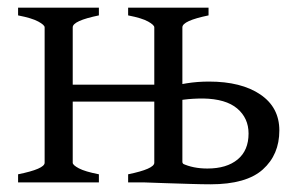

<svg xmlns="http://www.w3.org/2000/svg" viewBox="-20 -474 779 499"><path d="M132 -210V-254H406V-210ZM27 0V-21Q96 -35 96 -51V-403Q96 -409 79.5 -418Q63 -427 27 -434V-454H237V-434Q169 -420 169 -403V-51Q169 -45 185 -36.5Q201 -28 237 -21V0ZM313 0V-21Q381 -35 381 -51V-403Q381 -409 365 -418Q349 -427 313 -434V-454H522V-434Q454 -420 454 -403V-53Q454 -47 470.5 -37.5Q487 -28 522 -21V0ZM353 0 454 -49Q482 -36 519 -36Q569 -36 597.5 -59.5Q626 -83 626 -127Q626 -167 596.5 -192Q567 -217 508 -218Q480 -218 457.5 -215Q435 -212 419 -209L415 -248Q437 -253 465 -257.5Q493 -262 523 -262Q607 -262 656.5 -228.5Q706 -195 706 -135Q706 -72 663 -33.5Q620 5 527 5Q506 5 474 4Q442 3 409.5 2Q377 1 353 0Z"/></svg>

Font: ChillKai
Style: Regular
Weight: 400
Designer: ChillType
Foundry: 寒蝉字型
Version: Version 2.000